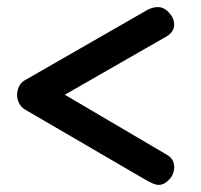

<svg xmlns="http://www.w3.org/2000/svg" viewBox="-20 -597 564 539"><path d="M426 -78Q417 -78 406.5 -83Q396 -88 384 -95L51 -289Q39 -296 33.5 -307.5Q28 -319 28 -331Q28 -344 34 -355.5Q40 -367 52 -373L383 -563Q394 -570 403.5 -573.5Q413 -577 422 -577Q439 -578 454 -562Q469 -546 469 -528Q469 -518 463.5 -509.5Q458 -501 448 -495L99 -295L94 -371L446 -164Q459 -157 464 -148Q469 -139 469 -128Q469 -108 455 -93Q441 -78 426 -78Z"/></svg>

Font: Quicksand SemiBold
Style: Regular
Weight: 600
Designer: Andrew Paglinawan
Foundry: Andrew Paglinawan
Version: Version 3.006